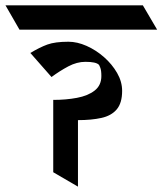

<svg xmlns="http://www.w3.org/2000/svg" viewBox="-74 -677 600 709"><path d="M38.1 -481.4Q72.3 -502 100.8 -512.5Q129.4 -522.9 178.7 -522.9Q210.9 -522.9 245.6 -507.6Q280.3 -492.2 310.1 -466.1Q339.8 -439.9 358.4 -407.7Q377 -375.5 377 -341.3Q377 -296.4 356.9 -272.9Q336.9 -249.5 300.3 -241.5Q263.7 -233.4 213.9 -233.4V12.2L122.6 -41V-308.1Q169.9 -308.1 210.2 -315.7Q250.5 -323.2 275.4 -342.5Q300.3 -361.8 300.3 -396.5Q300.3 -416.5 296.4 -426.8Q292.5 -437 291 -438Q280.3 -448.7 241.2 -448.7Q210 -448.7 178.2 -431.9Q146.5 -415 116.2 -392.6ZM453.6 -657.2 506.3 -567.4H-2L-53.7 -657.2Z"/></svg>

Font: Annapurna SIL
Style: Bold
Weight: 700
Designer: Peter Martin, Annie Olsen
Foundry: SIL International
Version: Version 2.000